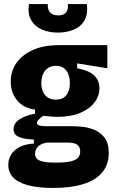

<svg xmlns="http://www.w3.org/2000/svg" viewBox="-20 -754 579 948"><path d="M242 174Q167 174 117.5 160.5Q68 147 44.5 121.5Q21 96 21 60Q21 16 54.5 -13Q88 -42 147 -45V-65Q104 -66 75.5 -77Q47 -88 47 -116Q47 -144 74.5 -163.5Q102 -183 153 -193V-213Q97 -220 65 -258Q33 -296 33 -351Q33 -403 61.5 -443.5Q90 -484 143 -507.5Q196 -531 270 -531H510V-417L361 -441V-417Q423 -405 447 -379.5Q471 -354 471 -319Q471 -280 446 -247.5Q421 -215 374.5 -196Q328 -177 264 -177Q253 -177 237 -178Q221 -179 193 -182Q177 -170 169.5 -162Q162 -154 162 -147Q162 -141 168 -137.5Q174 -134 183.5 -132.5Q193 -131 204 -131H328Q349 -131 381 -128.5Q413 -126 443.5 -114Q474 -102 495.5 -75Q517 -48 517 1Q517 59 484.5 97.5Q452 136 391 155Q330 174 242 174ZM254 49Q301 49 327.5 43Q354 37 365 24.5Q376 12 376 -5Q376 -22 369 -31.5Q362 -41 350.5 -45Q339 -49 327.5 -49.5Q316 -50 308 -50H213Q183 -46 168 -30.5Q153 -15 153 5Q153 20 162.5 30Q172 40 194.5 44.5Q217 49 254 49ZM256 -262Q290 -262 307.5 -284Q325 -306 325 -344Q325 -383 307 -406Q289 -429 256 -429Q223 -429 203.5 -406Q184 -383 184 -344Q184 -319 192.5 -300.5Q201 -282 217 -272Q233 -262 256 -262ZM123 -734H216Q214 -708 227 -693Q240 -678 268 -678Q295 -678 306.5 -693Q318 -708 315 -734H409Q415 -683 396.5 -652Q378 -621 343 -607Q308 -593 266 -593Q221 -593 186 -608.5Q151 -624 133.5 -655Q116 -686 123 -734Z"/></svg>

Font: Bricolage Grotesque SemiCondensed ExtraBold
Style: Regular
Weight: 800
Width: 4
Designer: Mathieu Triay
Foundry: Atelier Triay
Version: Version 1.001;gftools[0.9.33.dev8+g029e19f]